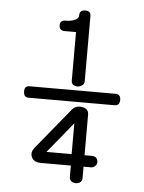

<svg xmlns="http://www.w3.org/2000/svg" viewBox="-56 -714 674 898"><g transform="rotate(5 281.0 -264.5)"><path d="M273.4 -357.4V-335.9Q273.4 -324.2 282.2 -317.4Q291 -311.5 303.7 -311.5Q315.4 -312.5 324.2 -319.3Q334 -326.2 334 -338.9V-645.5Q334 -668.9 307.6 -668.9Q281.2 -668.9 281.2 -643.6Q281.2 -627 257.8 -619.1Q241.2 -613.3 219.7 -613.3Q194.3 -613.3 194.3 -588.9Q195.3 -564.5 219.7 -564.5H273.4ZM482.4 -293H79.1Q54.7 -293 55.7 -266.6Q55.7 -239.3 79.1 -239.3H482.4Q506.8 -239.3 506.8 -266.6Q506.8 -293 482.4 -293ZM281.2 -196.3 126 -6.8Q109.4 15.6 119.1 36.1Q128.9 59.6 162.1 59.6H303.7V112.3Q303.7 125 312.5 132.8Q321.3 139.6 334 139.6Q346.7 139.6 354.5 132.8Q364.3 125 363.3 112.3V59.6H397.5Q410.2 59.6 418 50.8Q425.8 43 425.8 32.2Q425.8 21.5 418.9 13.7Q411.1 5.9 397.5 5.9H363.3V-183.6Q363.3 -213.9 331.1 -217.8Q299.8 -222.7 281.2 -196.3ZM302.7 -138.7V5.9H184.6Z"/></g></svg>

Font: Gulim
Style: Regular
Weight: 400
Version: Version 2.21